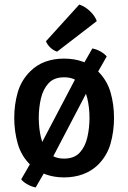

<svg xmlns="http://www.w3.org/2000/svg" viewBox="-20 -765 562 842"><path d="M480 -248Q480 -189 464.8 -135.2Q449.5 -81.5 409.5 -42Q381 -14.5 343.5 -0.8Q306 13 260.5 13Q216.5 13 179 -0.8Q141.5 -14.5 113 -42Q73 -81.5 57.8 -135.2Q42.5 -189 42.5 -248Q42.5 -307 57.8 -360Q73 -413 113 -452.5Q141.5 -481 179 -494.5Q216.5 -508 260.5 -508Q306 -508 343.5 -494.5Q381 -481 409.5 -452.5Q449.5 -413 464.8 -360Q480 -307 480 -248ZM150 -248Q150 -203.5 159.5 -162.5Q169 -121.5 193 -95.5Q217 -69.5 261 -69.5Q305.5 -69.5 329.5 -95.5Q353.5 -121.5 363 -162.5Q372.5 -203.5 372.5 -248Q372.5 -292.5 363 -333.2Q353.5 -374 329.5 -400Q305.5 -426 261 -426Q217 -426 193 -400Q169 -374 159.5 -333.2Q150 -292.5 150 -248ZM328.5 -453.5 385 -552.5Q402 -549.5 419.5 -540Q437 -530.5 448 -517.5L381 -399.5L195 -44L136.5 57Q119.5 54 101.5 44.2Q83.5 34.5 73 21.5L141 -96.5ZM327.5 -745Q351.5 -737.5 373.8 -716.8Q396 -696 404.5 -672.5L230.5 -538.5Q215.5 -543 201.8 -555.5Q188 -568 181.5 -584Z"/></svg>

Font: Signika Light Medium
Style: Regular
Weight: 500
Version: Version 2.003;gftools[0.9.32]